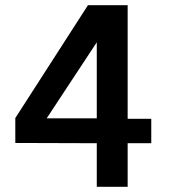

<svg xmlns="http://www.w3.org/2000/svg" viewBox="-20 -720 650 740"><path d="M353 -168 39 -169V-265L319 -700H472V-262H563V-168H472V0H353ZM353 -264V-557L160 -264Z"/></svg>

Font: Be Vietnam SemiBold
Style: Regular
Weight: 600
Designer: Gabriel Lam
Foundry: TypeRant
Version: Version 4.000